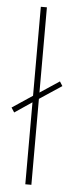

<svg xmlns="http://www.w3.org/2000/svg" viewBox="-54 -789 317 819"><g transform="rotate(5 104.0 -380.0)"><path d="M87 0H113V-368L208 -431L196 -450L113 -395V-760H87V-379L0 -321L13 -301L87 -351Z"/></g></svg>

Font: Noto Sans Armenian SemiCondensed Thin
Style: Regular
Weight: 100
Width: 4
Designer: Monotype Design Team
Foundry: Monotype Imaging Inc.
Version: Version 2.008